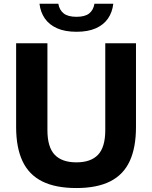

<svg xmlns="http://www.w3.org/2000/svg" viewBox="-20 -964 788 994"><path d="M375.5 9.5Q267.5 9.5 198.5 -25Q129.5 -59.5 96.5 -129.8Q63.5 -200 63.5 -306.5V-740H225.5V-290.5Q225.5 -202.5 263 -163Q300.5 -123.5 375.5 -123.5Q450.5 -123.5 487.8 -163Q525 -202.5 525 -290.5V-740H684V-306.5Q684 -200 651.5 -129.8Q619 -59.5 550.5 -25Q482 9.5 375.5 9.5ZM376 -799.5Q316.5 -799.5 275.8 -817.5Q235 -835.5 212.2 -868.2Q189.5 -901 184.5 -944.5H282Q287.5 -912 309.8 -894.5Q332 -877 376 -877Q420 -877 441.8 -894.5Q463.5 -912 469 -944.5H566.5Q561.5 -900.5 539 -868Q516.5 -835.5 476 -817.5Q435.5 -799.5 376 -799.5Z"/></svg>

Font: Encode Sans SC
Style: Bold
Weight: 700
Version: Version 3.002